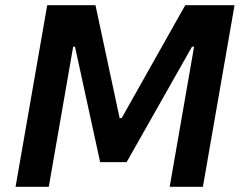

<svg xmlns="http://www.w3.org/2000/svg" viewBox="-20 -720 932 740"><path d="M40 0H168L262 -540H269L366 -95H468L720 -540H728L634 0H762L884 -700H694L449 -265H441L348 -700H162Z"/></svg>

Font: Fixel Display 20240404 SemiBold
Style: Italic
Weight: 600
Italic angle: -10°
Designer: AlfaBravo + MacPaw
Foundry: Kyrylo Tkachov, Marchela Mozhyna, Serhii Makarenko, Maria Weinstein, Zakhar Kryvoshyya
Version: Version 1.211;Glyphs 3.2 (3225)